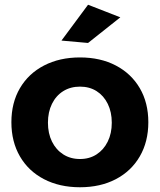

<svg xmlns="http://www.w3.org/2000/svg" viewBox="-20 -784 673 809"><path d="M317 -542Q403 -542 468 -508Q533 -474 569 -412.5Q605 -351 605 -269Q605 -187 569 -125Q533 -63 468 -29Q403 5 317 5Q231 5 165.5 -29Q100 -63 64 -125Q28 -187 28 -269Q28 -351 64 -412.5Q100 -474 165.5 -508Q231 -542 317 -542ZM317 -419Q277 -419 246.5 -400Q216 -381 199 -346.5Q182 -312 182 -267Q182 -222 199 -187.5Q216 -153 246.5 -133.5Q277 -114 317 -114Q357 -114 387 -133.5Q417 -153 434 -187.5Q451 -222 451 -267Q451 -312 434 -346.5Q417 -381 387 -400Q357 -419 317 -419ZM351 -764 487 -711 351 -603 239 -613Z"/></svg>

Font: Alexandria SemiBold
Style: Regular
Weight: 600
Designer: Mohamed Gaber
Foundry: Kief Type Foundry
Version: Version 5.100